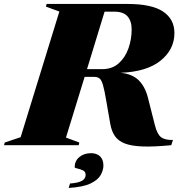

<svg xmlns="http://www.w3.org/2000/svg" viewBox="-76 -735 920 972"><path d="M258 -38.5 325.5 -13.5 322.5 0H-55.5L-52 -13.5L28.5 -40.5L224.5 -676.5L156.5 -701.5L160 -715H569.5Q692 -715 749.5 -676.5Q807 -638 807 -568Q807 -484.5 737 -428Q667 -371.5 534 -366.5Q592.5 -361 625.2 -329.5Q658 -298 672.5 -242L708 -102Q719.5 -56 739 -40.8Q758.5 -25.5 799.5 -26.5L791 0Q704 8.5 647 6.5Q590 4.5 556.2 -8.5Q522.5 -21.5 505.8 -46Q489 -70.5 482.5 -106.5L461.5 -227Q452.5 -280.5 445 -305.8Q437.5 -331 427 -338.5Q416.5 -346 398 -346H352.5ZM441.5 -385Q492 -385 525 -414.5Q558 -444 574.2 -490Q590.5 -536 590.5 -586Q590.5 -628.5 569.5 -652.2Q548.5 -676 502.5 -676H453.5L364.5 -385ZM302 111.5Q302 80.5 325.2 60.5Q348.5 40.5 385 40.5Q413.5 40.5 430.5 56.5Q447.5 72.5 447.5 103Q447.5 125.5 434.2 150.2Q421 175 383.2 193.5Q345.5 212 271.5 216.5L278.5 194Q320.5 191 339 180.2Q357.5 169.5 357.5 150Q357.5 134 343.8 127.5Q330 121 316 118.2Q302 115.5 302 111.5Z"/></svg>

Font: Newsreader 72pt ExtraBold
Style: Italic
Weight: 800
Italic angle: -17°
Designer: Hugues Gentile
Foundry: Production Type
Version: Version 1.003; ttfautohint (v1.8.3)